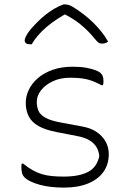

<svg xmlns="http://www.w3.org/2000/svg" viewBox="-20 -842 590 872"><path d="M269 -40Q340 -40 380.5 -61.5Q421 -83 431 -134Q428 -159 416.5 -176.5Q405 -194 384 -206Q363 -218 331 -224L238 -242Q186 -252 155 -269.5Q124 -287 110.5 -313.5Q97 -340 97 -375Q97 -405 111 -434.5Q125 -464 152.5 -487.5Q180 -511 219.5 -525Q259 -539 310 -539Q347 -539 373 -534Q399 -529 415.5 -522.5Q432 -516 438 -509Q443 -504 445.5 -498.5Q448 -493 449 -486.5Q450 -480 450 -473Q450 -469 449.5 -464Q449 -459 447 -455H441Q419 -467 399 -474.5Q379 -482 355.5 -485.5Q332 -489 299 -489Q254 -489 220 -473Q186 -457 166.5 -432Q147 -407 147 -379Q147 -359 154 -340.5Q161 -322 185 -308Q209 -294 259 -285L351 -268Q392 -261 419 -242.5Q446 -224 460 -198.5Q474 -173 474 -142Q474 -95 449.5 -61Q425 -27 379.5 -8.5Q334 10 271 10Q241 10 213 7Q185 4 161.5 -2.5Q138 -9 120 -17.5Q102 -26 91 -37Q82 -46 79.5 -59Q77 -72 77 -83Q77 -89 77.5 -93Q78 -97 79 -99H85Q107 -81 127.5 -69.5Q148 -58 169 -51.5Q190 -45 214.5 -42.5Q239 -40 269 -40ZM268 -822Q270 -822 272.5 -822Q275 -822 277 -822Q284 -822 295 -818.5Q306 -815 332 -797Q347 -787 365.5 -772.5Q384 -758 403 -739.5Q422 -721 439.5 -699.5Q457 -678 471 -653Q464 -648 457.5 -646Q451 -644 442 -644Q433 -644 426.5 -649Q420 -654 407 -670Q379 -704 344 -732.5Q309 -761 250 -789L308 -777H243L300 -790Q235 -757 191 -719Q147 -681 124 -641H118Q108 -641 102.5 -643Q97 -645 94.5 -649.5Q92 -654 92 -659Q92 -665 98.5 -678.5Q105 -692 121 -711Q136 -728 152.5 -744.5Q169 -761 187.5 -775.5Q206 -790 226 -802Q246 -814 268 -822Z"/></svg>

Font: Recursive Casual Light
Style: Regular
Weight: 300
Version: Version 1.047